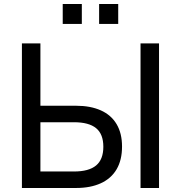

<svg xmlns="http://www.w3.org/2000/svg" viewBox="-20 -935 900 955"><path d="M89 0V-719H181V-409H359Q430 -409 481.5 -386Q533 -363 560 -317.5Q587 -272 587 -206Q587 -139 560 -93Q533 -47 481.5 -23.5Q430 0 359 0ZM181 -82H348Q422 -82 458 -112Q494 -142 494 -205Q494 -268 458 -297.5Q422 -327 348 -327H181ZM679 0V-719H771V0ZM473 -816V-915H568V-816ZM292 -816V-915H387V-816Z"/></svg>

Font: Nunitoga
Style: Medium
Weight: 500
Designer: Vernon Adams
Foundry: Vernon Adams
Version: Version 1.0